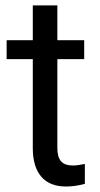

<svg xmlns="http://www.w3.org/2000/svg" viewBox="-20 -676 367 706"><path d="M190.9 -656.2V-528.3H289.6V-458.5H190.9V-130.9Q190.9 -99.1 204.1 -83.3Q217.3 -67.4 249 -67.4Q264.6 -67.4 292 -73.2V0Q256.3 9.8 222.7 9.8Q162.1 9.8 131.3 -26.9Q100.6 -63.5 100.6 -130.9V-458.5H4.4V-528.3H100.6V-656.2Z"/></svg>

Font: f72954
Style: 9700840
Weight: 400
Designer: Google
Version: Version 2.137; 2017